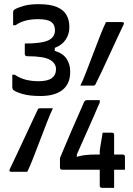

<svg xmlns="http://www.w3.org/2000/svg" viewBox="-20 -816 640 922"><path d="M366 -405Q378 -429 394 -470.5Q410 -512 427.5 -558Q445 -604 461 -645Q477 -686 489 -710H565Q580 -710 573 -697Q562 -674 544 -635.5Q526 -597 506.5 -554.5Q487 -512 469 -473.5Q451 -435 439 -412Q436 -405 429 -405ZM528 86H470Q459 86 459 75V-1H279Q268 -1 268 -12V-57Q268 -58 276 -76.5Q284 -95 296.5 -125Q309 -155 323.5 -188.5Q338 -222 351.5 -252.5Q365 -283 374 -303.5Q383 -324 384 -327Q387 -332 390.5 -333.5Q394 -335 398 -335H459V-323Q457 -320 448.5 -300Q440 -280 427 -250Q414 -220 399 -187Q384 -154 371 -124Q358 -94 349 -74V-63Q369 -69 390.5 -71.5Q412 -74 444 -74H459V-92Q459 -95 462 -113.5Q465 -132 468.5 -152Q472 -172 473 -179H517Q528 -179 528 -168V-74H569Q580 -74 580 -63V-1H528ZM234 -296Q222 -271 206 -230Q190 -189 172.5 -143Q155 -97 139 -56Q123 -15 111 9H35Q21 9 27 -4Q38 -27 56 -65Q74 -103 94 -146Q114 -189 132 -227.5Q150 -266 161 -289Q163 -296 171 -296ZM313 -683Q313 -653 296 -626.5Q279 -600 243 -586V-572Q284 -559 300.5 -532.5Q317 -506 317 -475V-469Q317 -414 280.5 -384.5Q244 -355 175 -355Q123 -355 91 -364Q59 -373 45 -383Q39 -389 39 -398V-457H51Q76 -440 104.5 -433Q133 -426 165 -426Q209 -426 229 -441Q249 -456 249 -484Q249 -512 219.5 -529Q190 -546 111 -546Q99 -546 99 -558V-607Q179 -607 211.5 -622Q244 -637 244 -671Q244 -698 225.5 -711Q207 -724 163 -724Q95 -724 55 -695H43V-756Q43 -760 44 -763.5Q45 -767 51 -771Q64 -779 93 -787.5Q122 -796 165 -796Q222 -796 254 -782Q286 -768 299.5 -743.5Q313 -719 313 -689Z"/></svg>

Font: Recursive Mn Lnr St
Style: Regular
Weight: 400
Monospace: yes
Version: Version 1.079;hotconv 1.0.112;makeotfexe 2.5.65598; ttfautoh